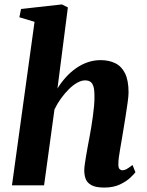

<svg xmlns="http://www.w3.org/2000/svg" viewBox="-20 -837 662 867"><path d="M451 10Q413 10 393.2 -0.8Q373.5 -11.5 367 -29Q360.5 -46.5 360.5 -67.5Q360.5 -79.5 363 -96.2Q365.5 -113 368.8 -133.5Q372 -154 376.2 -175.5Q380.5 -197 384 -217Q387.5 -237.5 391.8 -261.2Q396 -285 399.2 -310Q402.5 -335 404.8 -359Q407 -383 406.5 -404Q406.5 -432 401.8 -447Q397 -462 387.8 -468Q378.5 -474 364 -474Q347.5 -474 328.8 -463.5Q310 -453 291.2 -434.5Q272.5 -416 255.5 -392.5Q238.5 -369 226 -343L179 0H34L136 -738.5L67.5 -759L75 -796.5L259.5 -817L286.5 -803.5L239.5 -437.5Q256.5 -465 277.5 -488.2Q298.5 -511.5 323.5 -529Q348.5 -546.5 376.5 -556Q404.5 -565.5 434.5 -565.5Q472 -565.5 500.5 -551.5Q529 -537.5 544.8 -505.5Q560.5 -473.5 560.5 -420Q560.5 -403.5 556.2 -372.8Q552 -342 546.5 -308Q541 -274 536.5 -247Q533.5 -228.5 530 -207.8Q526.5 -187 523 -167Q519.5 -147 517 -129Q514.5 -111 514.5 -97Q514 -79 520 -73.5Q526 -68 532.5 -68Q541.5 -68 551.2 -73.2Q561 -78.5 578.5 -92L591.5 -59Q586.5 -52 568.8 -35Q551 -18 521.5 -4Q492 10 451 10Z"/></svg>

Font: Merriweather 24pt ExtraBold
Style: Italic
Weight: 800
Italic angle: -7.8°
Version: Version 2.101